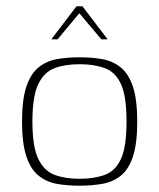

<svg xmlns="http://www.w3.org/2000/svg" viewBox="-20 -585 505 610"><path d="M233 5Q193 5 160 -1Q127 -7 102 -27.5Q77 -48 63.5 -89Q50 -130 50 -199Q50 -268 63.5 -309Q77 -350 102 -370.5Q127 -391 160 -397Q193 -403 233 -403Q272 -403 305.5 -397Q339 -391 364 -370.5Q389 -350 402.5 -309Q416 -268 416 -199Q416 -129 402.5 -88Q389 -47 364 -27Q339 -7 305.5 -1Q272 5 233 5ZM233 -17Q279 -17 313 -29.5Q347 -42 364.5 -80.5Q382 -119 382 -199Q382 -279 364.5 -317.5Q347 -356 313 -368.5Q279 -381 233 -381Q187 -381 153.5 -368.5Q120 -356 101.5 -317.5Q83 -279 83 -199Q83 -119 101.5 -80.5Q120 -42 153.5 -29.5Q187 -17 233 -17ZM143 -460 223 -565H242L322 -460H302L232 -543L163 -460Z"/></svg>

Font: Genos ExtraLight
Style: Regular
Weight: 250
Designer: Robert E. Leuschke
Foundry: Robert E. Leuschke
Version: Version 1.010